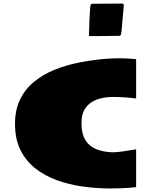

<svg xmlns="http://www.w3.org/2000/svg" viewBox="-20 -1044 891 1086"><path d="M603.5 22Q524.9 22 447.3 11Q369.6 0 300.8 -25.1Q231.9 -50.3 178.7 -92.5Q125.5 -134.8 95.2 -196.5Q64.9 -258.3 64.9 -342.8Q64.9 -422.4 93.5 -481.2Q122.1 -540 172.4 -581.3Q222.7 -622.6 288.1 -649.2Q353.5 -675.8 428 -690.4Q502.4 -705.1 578.6 -711.4Q617.7 -714.4 655.8 -714.4Q680.2 -714.4 703.9 -713.1Q727.5 -711.9 750 -709.5V-486.8Q720.7 -490.7 688 -493.2Q655.3 -495.6 619.1 -495.6Q568.4 -495.6 527.8 -481Q487.3 -466.3 464.1 -433.8Q440.9 -401.4 440.9 -346.7Q440.9 -286.1 463.6 -250.5Q486.3 -214.8 526.1 -199.5Q565.9 -184.1 616.2 -182.6Q640.1 -182.6 678 -188Q715.8 -193.4 750 -199.7V14.6Q710.4 19 672.6 20.5Q634.8 22 603.5 22ZM487.8 -839.8Q482.9 -839.8 482.9 -842.8V-844.7Q484.4 -879.4 484.9 -892.6Q485.4 -905.8 485.4 -909.4Q485.4 -913.1 485.4 -917.7Q485.4 -922.4 486.3 -938.7Q487.3 -955.1 489.7 -995.1Q490.7 -1010.3 492.9 -1016.1Q495.1 -1022 502.9 -1022.9Q543.5 -1022.9 587.6 -1023.2Q631.8 -1023.4 670.9 -1023.9Q680.2 -1023.9 680.2 -1013.2L667.5 -868.7Q665.5 -853.5 663.8 -847.9Q662.1 -842.3 653.8 -841.3Q614.7 -840.8 573.5 -840.3Q532.2 -839.8 487.8 -839.8Z"/></svg>

Font: Seymour One
Style: Regular
Weight: 400
Designer: Vernon Adams
Foundry: Vernon Adams
Version: Version 1.100; ttfautohint (v1.8.4.7-5d5b);gftools[0.9.33]